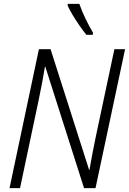

<svg xmlns="http://www.w3.org/2000/svg" viewBox="-20 -967 663 987"><path d="M29 0 180 -714H240L438 -94H440Q447 -134 455.5 -180Q464 -226 472 -262L568 -714H623L471 0H412L213 -624H211Q205 -586 196 -539Q187 -492 178 -449L83 0ZM424 -788Q409 -806 390 -833.5Q371 -861 354 -889Q337 -917 328 -938V-947H388Q401 -909 420 -870Q439 -831 458 -799L457 -788Z"/></svg>

Font: Noto Sans SemiCondensed Light
Style: Italic
Weight: 300
Width: 4
Italic angle: -12°
Designer: Monotype Design Team
Foundry: Monotype Imaging Inc.
Version: Version 2.013; ttfautohint (v1.8.4.7-5d5b)